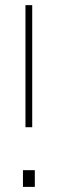

<svg xmlns="http://www.w3.org/2000/svg" viewBox="-20 -731 253 751"><path d="M106 -710.9V-233.4H79.6V-710.9ZM116.2 -65.4V0H69.8V-65.4Z"/></svg>

Font: Hanuman Thin
Style: Regular
Weight: 100
Designer: Danh Hong
Version: Version 8.002; ttfautohint (v1.8.3)